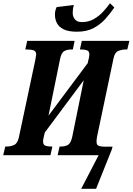

<svg xmlns="http://www.w3.org/2000/svg" viewBox="-40 -969 828 1199"><path d="M441 -771Q387 -771 357 -786Q327 -801 315 -825.5Q303 -850 303 -878Q303 -903 314 -925L421 -938Q414 -914 414 -889Q414 -865 428 -848Q442 -831 472 -831Q512 -831 545 -849.5Q578 -868 603 -895Q628 -922 647 -949L674 -922Q649 -886 618.5 -851.5Q588 -817 545 -794Q502 -771 441 -771ZM467 210 576 0H320L332 -54H343Q366 -54 384 -64Q402 -74 411 -114L483 -468L240 -142L235 -122Q231 -107 230 -98.5Q229 -90 229 -86Q229 -65 243 -59.5Q257 -54 277 -54H287L275 0H-20L-7 -54H3Q27 -54 48.5 -64Q70 -74 78 -112L180 -592Q182 -607 184 -615.5Q186 -624 186 -628Q186 -649 170 -654.5Q154 -660 128 -660H118L130 -714H426L415 -660H404Q380 -660 361.5 -650Q343 -640 335 -600L263 -247L508 -575L511 -591Q514 -599 516 -611.5Q518 -624 518 -628Q518 -649 504 -654.5Q490 -660 470 -660H459L471 -714H768L755 -660H745Q719 -660 697 -650Q675 -640 668 -600L566 -115Q559 -77 567.5 -65Q576 -53 618 -53H663L658 -35L560 210Z"/></svg>

Font: Noto Serif ExtraCondensed ExtraBold
Style: Italic
Weight: 800
Width: 2
Italic angle: -12°
Designer: Monotype Design Team
Foundry: Monotype Imaging Inc.
Version: Version 2.013